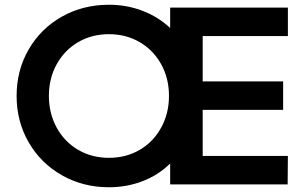

<svg xmlns="http://www.w3.org/2000/svg" viewBox="-20 -777 1261 809"><path d="M50 -373Q50 -481 101 -569Q152 -657 241 -707Q330 -757 439 -757Q514 -757 580.5 -731.5Q647 -706 697 -659V-745H1193V-625H834V-434H1173V-314H834V-120H1193L1192 0H697V-88Q647 -39 580.5 -13.5Q514 12 439 12Q330 12 241 -38.5Q152 -89 101 -177Q50 -265 50 -373ZM439 -112Q511 -112 568.5 -145.5Q626 -179 659 -239Q692 -299 692 -373Q692 -447 659 -506.5Q626 -566 568.5 -599.5Q511 -633 439 -633Q367 -633 309.5 -599.5Q252 -566 219 -506.5Q186 -447 186 -373Q186 -299 219 -239Q252 -179 309.5 -145.5Q367 -112 439 -112Z"/></svg>

Font: Eudoxus Sans
Style: Bold
Weight: 700
Designer: Stijn de Vries
Foundry: tokotype
Version: Version 2.005